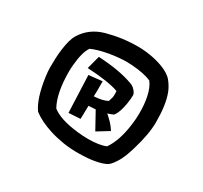

<svg xmlns="http://www.w3.org/2000/svg" viewBox="-137 -825 1099 1039"><g transform="rotate(30 412.0 -305.5)"><path d="M157.7 -60.1Q116.2 -117.7 98.6 -243.2Q93.8 -276.4 93.8 -301.8Q93.8 -327.1 95 -357.2Q96.2 -387.2 100.1 -416Q108.9 -482.4 127.9 -513.7Q171.9 -585.9 258.8 -610.4Q352.5 -636.2 447.8 -636.2Q534.2 -636.2 608.9 -608.4Q658.2 -589.8 680.9 -561Q703.6 -532.2 715.3 -500.5Q738.8 -437 738.8 -331.1Q738.8 -254.9 706.5 -148.4Q687 -83 666.7 -51Q646.5 -19 633.3 -9Q620.1 1 599.6 7.3Q579.1 13.7 555.7 17.6Q517.6 24.4 462.6 25.1Q407.7 25.9 360.8 18.1Q314 10.3 275.4 -2Q201.7 -25.9 157.7 -60.1ZM193.4 -332.5Q193.4 -198.2 233.9 -125Q282.7 -85 398.4 -71.8Q432.6 -67.9 465.3 -67.9Q534.7 -67.9 574.7 -85Q618.2 -147.5 631.8 -256.8Q636.7 -293.5 636.7 -323.5Q636.7 -353.5 634.8 -377.7Q632.8 -401.9 627.9 -425.8Q617.2 -479 593.8 -507.8Q550.8 -526.9 473.6 -532.7Q454.1 -534.2 436.5 -534.2Q418.9 -534.2 391.1 -531.7Q363.3 -529.3 334 -524.4Q265.6 -512.2 228 -494.1Q202.6 -457.5 195.3 -372.1Q193.4 -350.1 193.4 -332.5ZM293.9 -368.7 377.9 -377.9V-320.8L377 -283.2Q429.7 -286.1 460 -302.2Q469.7 -329.1 469.7 -341.8V-358.9Q469.7 -363.3 468.8 -369.6Q405.8 -392.6 272 -399.4L293.9 -481.9Q426.8 -475.1 511.7 -443.8Q538.6 -435.1 554.2 -407.7Q558.1 -400.9 558.1 -393.8Q558.1 -386.7 556.9 -371.1Q555.7 -355.5 552.7 -337.4Q542.5 -281.2 524.9 -256.8Q521.5 -252.4 517.1 -250.5L486.3 -238.8Q493.2 -233.4 499 -228.5L509.8 -217.8Q533.7 -195.8 551.3 -167L479 -122.6L421.4 -227.1L377.9 -224.6L376 -141.6L303.2 -137.2Z"/></g></svg>

Font: Passero One
Style: Regular
Weight: 400
Designer: Viktoriya Grabowska
Foundry: Viktoriya Grabowska
Version: Version 1.003